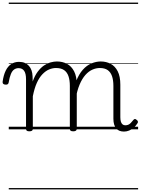

<svg xmlns="http://www.w3.org/2000/svg" viewBox="-67 -989 1076 1468"><path d="M157 15Q144 15 138 10.5Q132 6 132 -4V-383Q132 -427 117.5 -447.5Q103 -468 75 -468Q56 -468 41 -457.5Q26 -447 16 -422.5Q6 -398 -1 -357Q-3 -348 -9 -344.5Q-15 -341 -27 -342Q-37 -343 -42.5 -348Q-48 -353 -47 -364Q-40 -415 -23.5 -448.5Q-7 -482 18.5 -499Q44 -516 78 -516Q104 -516 122.5 -508Q141 -500 154 -485.5Q167 -471 174 -451Q181 -431 182 -406L183 -366Q199 -411 221.5 -441Q244 -471 269 -488Q294 -505 320 -512Q346 -519 368 -519Q411 -519 445 -501Q479 -483 499.5 -444Q520 -405 520 -341V-4Q520 6 513 10.5Q506 15 493 15Q479 15 473 10.5Q467 6 467 -4V-332Q467 -376 456.5 -406.5Q446 -437 423 -453Q400 -469 361 -469Q335 -469 308.5 -458Q282 -447 257.5 -421.5Q233 -396 214.5 -355Q196 -314 184 -253V-4Q184 6 177.5 10.5Q171 15 157 15ZM881 17Q862 17 846.5 11Q831 5 821 -7.5Q811 -20 805.5 -38Q800 -56 800 -81V-332Q800 -376 789.5 -406.5Q779 -437 756.5 -453Q734 -469 696 -469Q668 -469 639.5 -456.5Q611 -444 586 -416Q561 -388 541.5 -342Q522 -296 511 -229H487Q493 -311 514.5 -366.5Q536 -422 566.5 -456Q597 -490 633 -504.5Q669 -519 703 -519Q745 -519 779 -501Q813 -483 833 -444Q853 -405 853 -341V-93Q853 -73 857 -59.5Q861 -46 869.5 -38.5Q878 -31 891 -31Q903 -31 913 -35Q923 -39 932.5 -48.5Q942 -58 953 -72Q958 -79 965 -79Q972 -79 978 -72Q985 -68 987 -61Q989 -54 985 -48Q973 -28 956.5 -13.5Q940 1 920.5 9Q901 17 881 17ZM0 449H989V459H0ZM0 -20H989V0H0ZM0 -505H989V-500H0ZM0 -969H989V-959H0Z"/></svg>

Font: Playwrite IT Trad Guides
Style: Regular
Weight: 400
Designer: Veronika Burian, José Scaglione
Foundry: TypeTogether
Version: Version 1.003